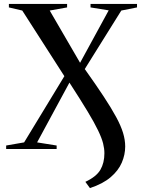

<svg xmlns="http://www.w3.org/2000/svg" viewBox="-20 -763 733 983"><path d="M440.5 200 417 168Q473.5 141.5 494 106.2Q514.5 71 514.5 21.5Q514.5 -2 507.8 -29Q501 -56 482.2 -95.2Q463.5 -134.5 428 -193.2Q392.5 -252 335.5 -340L170 -34L270 -18V0H11.5V-18L103.5 -34L309.5 -373L94 -709L25.5 -725V-743H323.5V-725L234.5 -709L390 -441.5L536.5 -710L443.5 -725V-743H681.5V-725L601 -709L414 -409.5Q471 -329.5 510.5 -269.5Q550 -209.5 574.5 -164.2Q599 -119 610 -82.8Q621 -46.5 621 -13Q621 29 603.5 69.8Q586 110.5 546.5 144.2Q507 178 440.5 200Z"/></svg>

Font: Merriweather 144pt Medium
Style: Regular
Weight: 500
Version: Version 2.100